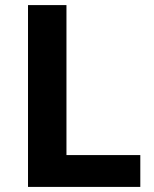

<svg xmlns="http://www.w3.org/2000/svg" viewBox="-20 -734 605 754"><path d="M90 0V-714H241V-125H531V0Z"/></svg>

Font: Noto Sans New Tai Lue
Style: Bold
Weight: 700
Version: Version 2.003